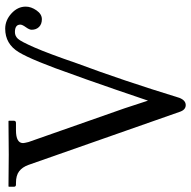

<svg xmlns="http://www.w3.org/2000/svg" viewBox="-18 -680 710 713"><g transform="rotate(-90 336.5 -323.0)"><path d="M586.9 -658.2Q618.2 -658.2 643.6 -635Q668.9 -611.8 668.9 -582Q668.9 -562 655 -542Q641.1 -522 622.1 -522Q604 -522 593.5 -532.5Q583 -543 583 -560.1Q583 -568.4 592.5 -581.5Q602.1 -594.7 602.1 -602.1Q602.1 -622.1 574.2 -622.1Q560.1 -622.1 549.8 -611.3Q539.6 -600.6 517.1 -549.1Q494.6 -497.6 458 -391.1Q395 -222.7 330.1 -11.2Q320.8 12.2 303.2 12.2Q285.2 12.2 277.8 -11.2L81.1 -571.8Q72.8 -594.7 57.4 -606.4Q42 -618.2 14.2 -618.2H7.8Q0 -618.2 0 -626V-645L2 -646Q80.1 -645 119.1 -645L243.2 -646L245.1 -645V-626Q245.1 -618.2 236.8 -618.2H210Q162.1 -618.2 162.1 -591.8Q162.1 -587.4 166 -571.8L291 -215.8L319.8 -127.9L359.4 -244.1L398.9 -357.4L415 -401.9Q469.2 -557.6 499.8 -607.9Q530.3 -658.2 586.9 -658.2Z"/></g></svg>

Font: Linux Libertine Display G
Style: Regular
Weight: 400
Designer: Philipp H. Poll
Foundry: Philipp H. Poll
Version: Version 5.0.9